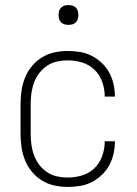

<svg xmlns="http://www.w3.org/2000/svg" viewBox="-20 -729 540 757"><path d="M247 8Q221 8 195 2.5Q169 -3 146 -17Q123 -31 106 -51.5Q89 -72 79 -96.5Q69 -121 65 -147.5Q61 -174 61 -200V-320Q61 -346 65 -372.5Q69 -399 79 -423.5Q89 -448 106 -468.5Q123 -489 146 -503Q169 -517 195 -522.5Q221 -528 247 -528Q272 -528 296 -524Q320 -520 341.5 -509Q363 -498 381 -481Q399 -464 410.5 -443Q422 -422 427.5 -398Q433 -374 433 -350V-348H393V-349Q393 -378 383 -406Q373 -434 352.5 -454Q332 -474 304 -482.5Q276 -491 247 -491Q226 -491 205 -486.5Q184 -482 166 -470Q148 -458 135 -441Q122 -424 114.5 -404Q107 -384 104 -362.5Q101 -341 101 -320V-200Q101 -179 104 -157.5Q107 -136 114.5 -116Q122 -96 135 -79Q148 -62 166 -50Q184 -38 205 -33.5Q226 -29 247 -29Q276 -29 304 -37.5Q332 -46 352.5 -66Q373 -86 383 -114Q393 -142 393 -171V-172H433V-170Q433 -146 427.5 -122Q422 -98 410.5 -77Q399 -56 381 -39Q363 -22 341.5 -11Q320 0 296 4Q272 8 247 8ZM250 -631Q242 -631 234.5 -633Q227 -635 221 -641Q215 -647 213 -654.5Q211 -662 211 -670Q211 -678 213 -685.5Q215 -693 221 -699Q227 -705 234.5 -707Q242 -709 250 -709Q258 -709 265.5 -707Q273 -705 279 -699Q285 -693 287 -685.5Q289 -678 289 -670Q289 -662 287 -654.5Q285 -647 279 -641Q273 -635 265.5 -633Q258 -631 250 -631Z"/></svg>

Font: Iosevka Curly Extralight
Style: Regular
Weight: 200
Monospace: yes
Designer: Belleve Invis
Foundry: Belleve Invis
Version: Version 22.1.2; ttfautohint (v1.8.4)